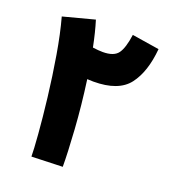

<svg xmlns="http://www.w3.org/2000/svg" viewBox="-128 -780 780 880"><g transform="rotate(20 262.0 -340.5)"><path d="M277 0Q277 -66 269.5 -180Q262 -294 245 -416Q260 -415 275 -415Q397 -415 446 -479Q495 -543 505 -657L372 -678Q363 -612 343 -584.5Q323 -557 269 -557Q248 -557 220 -561Q206 -631 189 -686L37 -646Q58 -570 74.5 -472Q91 -374 102.5 -276.5Q114 -179 120 -102.5Q126 -26 126 5Z"/></g></svg>

Font: Noto Sans Arabic Condensed Extra
Style: Regular
Weight: 800
Width: 3
Designer: Nadine Chahine - Monotype Design Team
Foundry: Monotype Imaging Inc.
Version: Version 1.902